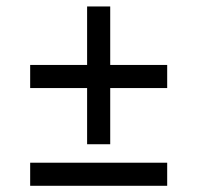

<svg xmlns="http://www.w3.org/2000/svg" viewBox="-20 -687 626 609"><path d="M75.7 -170.9H510.3V-97.7H75.7ZM75.7 -481H256.3V-666.5H329.6V-481H510.3V-407.7H329.6V-229.5H256.3V-407.7H75.7Z"/></svg>

Font: Andika Cyr
Style: Regular
Weight: 400
Designer: Victor Gaultney, Annie Olsen, Julie Remington, Don Collingsworth, Eric Hays, Becca Hirsbrunner
Foundry: SIL International
Version: Version 5.000